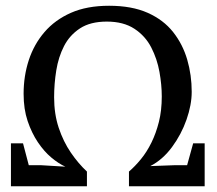

<svg xmlns="http://www.w3.org/2000/svg" viewBox="-20 -647 753 667"><path d="M18 0V-149H60L80 -73H124L207 -68Q183 -79 158 -100Q133 -121 111.5 -153Q90 -185 76 -226.5Q62 -268 62 -321Q62 -383 80 -438Q98 -493 134.5 -535.5Q171 -578 226.5 -602.5Q282 -627 359 -627Q438 -627 493 -602.5Q548 -578 581.5 -535.5Q615 -493 630.5 -439.5Q646 -386 646 -328Q646 -283 628 -231.5Q610 -180 577.5 -136Q545 -92 502 -70L584 -73H630L651 -149H691V0H428V-51Q449 -69 469.5 -94Q490 -119 506 -151.5Q522 -184 532 -223.5Q542 -263 542 -312Q542 -352 534 -397Q526 -442 505.5 -482Q485 -522 447 -547Q409 -572 351 -572Q294 -572 258 -548.5Q222 -525 202.5 -487Q183 -449 175.5 -402.5Q168 -356 168 -309Q168 -251 184 -203Q200 -155 226 -117Q252 -79 282 -51V0Z"/></svg>

Font: Manuale Medium
Style: Italic
Weight: 500
Italic angle: -11°
Version: Version 1.002